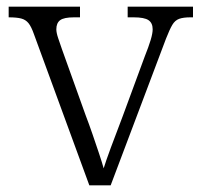

<svg xmlns="http://www.w3.org/2000/svg" viewBox="-20 -556 604 576"><path d="M82 -453Q74 -476 65.5 -486.5Q57 -497 43.5 -500.5Q30 -504 6 -504V-536H220V-504H202Q172 -504 160.5 -495.5Q149 -487 149 -468Q149 -458 154.5 -441.5Q160 -425 166 -408L237 -210Q247 -184 257.5 -153.5Q268 -123 277 -96Q286 -69 291 -51Q297 -71 312.5 -113Q328 -155 348 -207L414 -386Q426 -416 432 -436Q438 -456 438 -468Q438 -487 425.5 -495.5Q413 -504 381 -504H363V-536H559V-504H551Q530 -504 517.5 -499.5Q505 -495 497 -481.5Q489 -468 478 -440L312 0H248Z"/></svg>

Font: Noto Serif Thai Light
Style: Regular
Weight: 300
Version: Version 2.001